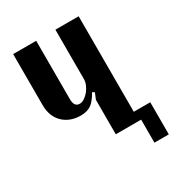

<svg xmlns="http://www.w3.org/2000/svg" viewBox="-150 -587 720 787"><g transform="rotate(-30 209.5 -193.0)"><path d="M233 -198Q214 -164 195 -151Q176 -138 146 -138Q95 -138 63 -169Q31 -200 31 -254V-495H140V-219Q140 -182 166 -182Q177 -182 188.5 -189.5Q200 -197 209.5 -208.5Q219 -220 225 -234Q231 -248 231 -261V-495H341V0H231V-163L243 -192ZM327 -43H419V109H351V0H327Z"/></g></svg>

Font: Moniqa ExtBd Paragraph
Style: Regular
Weight: 800
Designer: Rajesh Rajput
Foundry: Rajesh Rajput
Version: Version 1.000